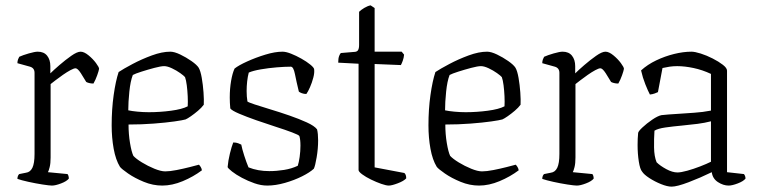

<svg xmlns="http://www.w3.org/2000/svg" viewBox="-20 -693 2836 717"><path d="M174 0Q165 0 139 -4Q113 -8 86 -14Q59 -20 45 -25Q45 -31 47 -36Q49 -41 52 -43L77 -48Q93 -50 101 -66.5Q109 -83 109 -118V-421Q109 -439 92 -444L45 -457Q45 -465 47.5 -471.5Q50 -478 52 -481Q65 -487 87.5 -493.5Q110 -500 121 -500Q144 -500 156 -485Q168 -470 168 -446V-419Q180 -431 202 -450Q224 -469 246 -484.5Q268 -500 281 -500Q294 -500 310.5 -486.5Q327 -473 338.5 -457.5Q350 -442 350 -436Q349 -429 343 -412Q337 -395 329 -381Q320 -381 312.5 -383Q305 -385 302 -387Q294 -401 282 -419.5Q270 -438 262 -438Q256 -438 243 -431Q230 -424 215 -413.5Q200 -403 187 -393Q174 -383 169 -379V-105Q169 -83 165.5 -69Q162 -55 159 -50L232 -43Q234 -41 235.5 -36.5Q237 -32 237 -26Q229 -16 208 -8Q187 0 174 0Z M586 0Q551 0 517 -14Q483 -28 458.5 -45Q434 -62 428 -70Q412 -96 404.5 -137.5Q397 -179 397 -225Q397 -285 404.5 -338Q412 -391 423 -424Q441 -436 475 -454Q509 -472 547 -486Q585 -500 616 -500Q631 -500 653 -489.5Q675 -479 695 -465Q715 -451 722 -440Q729 -428 733.5 -402Q738 -376 740 -348Q742 -320 741 -302Q733 -291 719.5 -279.5Q706 -268 693 -259Q680 -250 673 -247Q663 -244 631.5 -239.5Q600 -235 554.5 -231.5Q509 -228 460 -228Q460 -192 465.5 -159Q471 -126 478 -111Q488 -100 510 -86.5Q532 -73 556.5 -63Q581 -53 597 -53Q614 -53 639.5 -58Q665 -63 688.5 -69Q712 -75 723 -78Q726 -75 729.5 -69.5Q733 -64 734 -57Q702 -33 662.5 -16.5Q623 0 586 0ZM536 -274Q577 -274 618.5 -279.5Q660 -285 681 -296Q682 -312 681 -333.5Q680 -355 677.5 -374.5Q675 -394 671 -405Q667 -410 653 -420Q639 -430 622 -438Q605 -446 593 -446Q581 -446 556.5 -439.5Q532 -433 508.5 -425.5Q485 -418 476 -413Q467 -390 463 -350.5Q459 -311 459 -281Q473 -278 494 -276Q515 -274 536 -274Z M978 0Q955 0 930.5 -8.5Q906 -17 883.5 -29Q861 -41 846.5 -52.5Q832 -64 830 -69Q832 -93 838.5 -119.5Q845 -146 851 -161Q862 -161 869.5 -158Q877 -155 881 -153Q884 -137 892 -112Q900 -87 908 -68Q943 -54 986 -54Q1013 -54 1041 -58.5Q1069 -63 1092 -74Q1096 -86 1099 -107Q1102 -128 1102 -149Q1102 -172 1098 -185Q1096 -189 1071 -198.5Q1046 -208 1010 -219.5Q974 -231 937 -244Q900 -257 873 -268.5Q846 -280 840 -288Q838 -309 838 -329Q838 -362 843 -391Q848 -420 856 -437Q871 -449 903 -463.5Q935 -478 971 -489Q1007 -500 1035 -500Q1048 -500 1067 -492.5Q1086 -485 1105.5 -474Q1125 -463 1138.5 -452Q1152 -441 1153 -435Q1155 -422 1150 -403Q1145 -384 1137.5 -367Q1130 -350 1124 -342Q1115 -342 1107 -345Q1099 -348 1096 -351Q1087 -388 1081.5 -416Q1076 -444 1066 -444Q1044 -444 1013.5 -441.5Q983 -439 954 -434Q925 -429 909 -422Q905 -407 903 -389Q901 -371 901 -353Q901 -332 904 -314Q907 -311 931 -303Q955 -295 990 -284.5Q1025 -274 1061 -261.5Q1097 -249 1125.5 -236Q1154 -223 1164 -210Q1168 -194 1168 -169Q1168 -138 1162.5 -105.5Q1157 -73 1152 -63Q1137 -49 1108 -34.5Q1079 -20 1044 -10Q1009 0 978 0Z M1432 0Q1422 0 1403.5 -6.5Q1385 -13 1365.5 -22.5Q1346 -32 1332.5 -42Q1319 -52 1319 -58V-455L1243 -459Q1243 -475 1246.5 -484Q1250 -493 1253 -495L1301 -499Q1313 -499 1317 -505.5Q1321 -512 1321 -525V-649Q1328 -656 1340.5 -663.5Q1353 -671 1364 -673L1379 -663V-500H1480L1489 -489Q1488 -477 1484 -466Q1480 -455 1477 -450L1379 -454V-68L1490 -47Q1497 -41 1497 -27Q1488 -17 1465.5 -8.5Q1443 0 1432 0Z M1769 0Q1734 0 1700 -14Q1666 -28 1641.5 -45Q1617 -62 1611 -70Q1595 -96 1587.5 -137.5Q1580 -179 1580 -225Q1580 -285 1587.5 -338Q1595 -391 1606 -424Q1624 -436 1658 -454Q1692 -472 1730 -486Q1768 -500 1799 -500Q1814 -500 1836 -489.5Q1858 -479 1878 -465Q1898 -451 1905 -440Q1912 -428 1916.5 -402Q1921 -376 1923 -348Q1925 -320 1924 -302Q1916 -291 1902.5 -279.5Q1889 -268 1876 -259Q1863 -250 1856 -247Q1846 -244 1814.5 -239.5Q1783 -235 1737.5 -231.5Q1692 -228 1643 -228Q1643 -192 1648.5 -159Q1654 -126 1661 -111Q1671 -100 1693 -86.5Q1715 -73 1739.5 -63Q1764 -53 1780 -53Q1797 -53 1822.5 -58Q1848 -63 1871.5 -69Q1895 -75 1906 -78Q1909 -75 1912.5 -69.5Q1916 -64 1917 -57Q1885 -33 1845.5 -16.5Q1806 0 1769 0ZM1719 -274Q1760 -274 1801.5 -279.5Q1843 -285 1864 -296Q1865 -312 1864 -333.5Q1863 -355 1860.5 -374.5Q1858 -394 1854 -405Q1850 -410 1836 -420Q1822 -430 1805 -438Q1788 -446 1776 -446Q1764 -446 1739.5 -439.5Q1715 -433 1691.5 -425.5Q1668 -418 1659 -413Q1650 -390 1646 -350.5Q1642 -311 1642 -281Q1656 -278 1677 -276Q1698 -274 1719 -274Z M2134 0Q2125 0 2099 -4Q2073 -8 2046 -14Q2019 -20 2005 -25Q2005 -31 2007 -36Q2009 -41 2012 -43L2037 -48Q2053 -50 2061 -66.5Q2069 -83 2069 -118V-421Q2069 -439 2052 -444L2005 -457Q2005 -465 2007.5 -471.5Q2010 -478 2012 -481Q2025 -487 2047.5 -493.5Q2070 -500 2081 -500Q2104 -500 2116 -485Q2128 -470 2128 -446V-419Q2140 -431 2162 -450Q2184 -469 2206 -484.5Q2228 -500 2241 -500Q2254 -500 2270.5 -486.5Q2287 -473 2298.5 -457.5Q2310 -442 2310 -436Q2309 -429 2303 -412Q2297 -395 2289 -381Q2280 -381 2272.5 -383Q2265 -385 2262 -387Q2254 -401 2242 -419.5Q2230 -438 2222 -438Q2216 -438 2203 -431Q2190 -424 2175 -413.5Q2160 -403 2147 -393Q2134 -383 2129 -379V-105Q2129 -83 2125.5 -69Q2122 -55 2119 -50L2192 -43Q2194 -41 2195.5 -36.5Q2197 -32 2197 -26Q2189 -16 2168 -8Q2147 0 2134 0Z M2488 4Q2472 4 2448.5 -5.5Q2425 -15 2405 -28Q2385 -41 2378 -52Q2370 -61 2365.5 -90Q2361 -119 2361 -152Q2361 -164 2361.5 -175Q2362 -186 2363 -196Q2363 -202 2379 -217Q2395 -232 2415.5 -246Q2436 -260 2450 -263Q2458 -264 2476.5 -265.5Q2495 -267 2514 -268Q2541 -270 2572.5 -272Q2604 -274 2635 -280V-417Q2603 -432 2570 -439Q2537 -446 2509 -446Q2494 -446 2480.5 -444Q2467 -442 2454 -439L2437 -349Q2433 -347 2425 -344Q2417 -341 2407 -340Q2400 -353 2390 -378Q2380 -403 2374 -430Q2398 -452 2430.5 -467.5Q2463 -483 2497.5 -491.5Q2532 -500 2562 -500Q2575 -500 2597 -493Q2619 -486 2641.5 -474.5Q2664 -463 2679.5 -451Q2695 -439 2695 -429V-50L2758 -43Q2760 -41 2762 -36.5Q2764 -32 2764 -26Q2756 -16 2735 -8Q2714 0 2701 0Q2681 0 2661 -13Q2641 -26 2638 -50Q2595 -29 2551.5 -12.5Q2508 4 2488 4ZM2510 -49Q2523 -49 2546.5 -55.5Q2570 -62 2594.5 -71.5Q2619 -81 2635 -89V-240Q2612 -234 2585 -230.5Q2558 -227 2526 -224Q2493 -221 2465 -217Q2437 -213 2424 -205Q2422 -175 2422.5 -142Q2423 -109 2432 -87Q2445 -74 2468 -61.5Q2491 -49 2510 -49Z"/></svg>

Font: Texturina 72pt ExtraLight
Style: Regular
Weight: 200
Designer: Guillermo Torres Carreño
Foundry: Omnibus-Type
Version: Version 1.002; ttfautohint (v1.8.3)